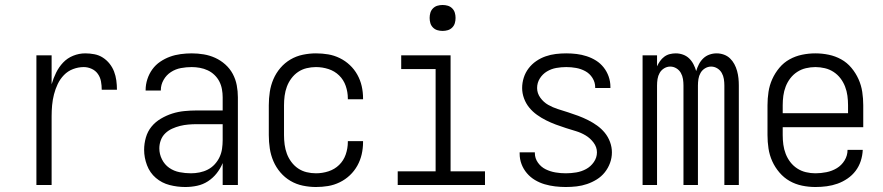

<svg xmlns="http://www.w3.org/2000/svg" viewBox="-20 -742 3540 770"><path d="M126 0V-520H187V-404Q194 -428 205 -450.5Q216 -473 233 -491Q250 -509 273.5 -518.5Q297 -528 322 -528Q340 -528 358.5 -524.5Q377 -521 392.5 -511Q408 -501 419.5 -486.5Q431 -472 437.5 -455Q444 -438 446.5 -419.5Q449 -401 449 -382H388Q388 -399 385 -415.5Q382 -432 372.5 -445.5Q363 -459 347.5 -466Q332 -473 316 -473Q294 -473 273 -465Q252 -457 236.5 -441Q221 -425 211.5 -405Q202 -385 196.5 -363.5Q191 -342 189 -320Q187 -298 187 -276V0Z M723 8Q691 8 660 0Q629 -8 605 -28.5Q581 -49 569.5 -79.5Q558 -110 558 -141Q558 -166 565 -190.5Q572 -215 587.5 -234Q603 -253 625 -266Q647 -279 670.5 -286.5Q694 -294 719 -296.5Q744 -299 768 -299H873V-352Q873 -368 870 -384.5Q867 -401 859.5 -415.5Q852 -430 840 -441.5Q828 -453 813 -460Q798 -467 781.5 -470Q765 -473 749 -473Q727 -473 705.5 -469Q684 -465 665.5 -453Q647 -441 636 -421.5Q625 -402 625 -381V-379H564V-381Q564 -403 571 -424.5Q578 -446 591 -464Q604 -482 622.5 -494.5Q641 -507 661.5 -514.5Q682 -522 704.5 -525Q727 -528 749 -528Q773 -528 797 -524Q821 -520 843 -510Q865 -500 883.5 -483.5Q902 -467 913.5 -445.5Q925 -424 929.5 -400Q934 -376 934 -352V0H873V-88Q864 -66 849 -47Q834 -28 814 -15Q794 -2 770.5 3Q747 8 723 8ZM746 -47Q763 -47 780.5 -50.5Q798 -54 813.5 -62Q829 -70 841 -83Q853 -96 860.5 -112Q868 -128 870.5 -145.5Q873 -163 873 -180V-244H768Q752 -244 735 -242.5Q718 -241 702 -237Q686 -233 670.5 -226Q655 -219 643 -207.5Q631 -196 625 -180Q619 -164 619 -147Q619 -124 629.5 -103Q640 -82 658.5 -69Q677 -56 700 -51.5Q723 -47 746 -47Z M1247 8Q1221 8 1194.5 2.5Q1168 -3 1145 -16.5Q1122 -30 1104.5 -50.5Q1087 -71 1076.5 -95.5Q1066 -120 1062 -146.5Q1058 -173 1058 -200V-320Q1058 -347 1062 -373.5Q1066 -400 1076.5 -424.5Q1087 -449 1104.5 -469.5Q1122 -490 1145 -503.5Q1168 -517 1194.5 -522.5Q1221 -528 1247 -528Q1272 -528 1296 -524Q1320 -520 1342.5 -509Q1365 -498 1383 -481Q1401 -464 1413 -442.5Q1425 -421 1430.5 -397Q1436 -373 1436 -348V-344H1375V-347Q1375 -373 1366.5 -397.5Q1358 -422 1340 -439.5Q1322 -457 1297.5 -465Q1273 -473 1247 -473Q1228 -473 1209.5 -468.5Q1191 -464 1175.5 -453.5Q1160 -443 1148.5 -427.5Q1137 -412 1130.5 -394.5Q1124 -377 1121.5 -358Q1119 -339 1119 -320V-200Q1119 -181 1121.5 -162Q1124 -143 1130.5 -125.5Q1137 -108 1148.5 -92.5Q1160 -77 1175.5 -66.5Q1191 -56 1209.5 -51.5Q1228 -47 1247 -47Q1273 -47 1297.5 -55Q1322 -63 1340 -80.5Q1358 -98 1366.5 -122.5Q1375 -147 1375 -173V-176H1436V-172Q1436 -147 1430.5 -123Q1425 -99 1413 -77.5Q1401 -56 1383 -39Q1365 -22 1342.5 -11Q1320 0 1296 4Q1272 8 1247 8Z M1575 0V-55H1727V-465H1589V-520H1787V-55H1925V0ZM1755 -618Q1744 -618 1734 -621Q1724 -624 1716.5 -631.5Q1709 -639 1706 -649Q1703 -659 1703 -670Q1703 -681 1706 -691Q1709 -701 1716.5 -708.5Q1724 -716 1734 -719Q1744 -722 1755 -722Q1766 -722 1776 -719Q1786 -716 1793.5 -708.5Q1801 -701 1804 -691Q1807 -681 1807 -670Q1807 -659 1804 -649Q1801 -639 1793.5 -631.5Q1786 -624 1776 -621Q1766 -618 1755 -618Z M2249 8Q2228 8 2206.5 5.5Q2185 3 2164.5 -3Q2144 -9 2125.5 -20Q2107 -31 2093 -47.5Q2079 -64 2071.5 -84Q2064 -104 2064 -126V-131H2125V-128Q2125 -107 2137.5 -89.5Q2150 -72 2168.5 -63Q2187 -54 2207.5 -50.5Q2228 -47 2249 -47Q2270 -47 2291 -50.5Q2312 -54 2330.5 -64Q2349 -74 2361.5 -92Q2374 -110 2374 -131Q2374 -152 2360.5 -170Q2347 -188 2328.5 -199Q2310 -210 2290 -216Q2270 -222 2249.5 -228.5Q2229 -235 2209 -242.5Q2189 -250 2170 -259.5Q2151 -269 2133.5 -281.5Q2116 -294 2102.5 -310.5Q2089 -327 2081.5 -347.5Q2074 -368 2074 -389Q2074 -410 2080.5 -430.5Q2087 -451 2100 -468Q2113 -485 2130.5 -497Q2148 -509 2168 -516Q2188 -523 2209 -525.5Q2230 -528 2251 -528Q2272 -528 2292.5 -525.5Q2313 -523 2333 -516.5Q2353 -510 2370.5 -499Q2388 -488 2401 -471.5Q2414 -455 2421 -435Q2428 -415 2428 -394V-389H2367V-392Q2367 -412 2356 -429.5Q2345 -447 2327.5 -456.5Q2310 -466 2290.5 -469.5Q2271 -473 2251 -473Q2231 -473 2211 -469.5Q2191 -466 2173.5 -455.5Q2156 -445 2145 -427.5Q2134 -410 2134 -389Q2134 -368 2147 -350Q2160 -332 2178.5 -321.5Q2197 -311 2217.5 -304.5Q2238 -298 2258.5 -291.5Q2279 -285 2299 -277.5Q2319 -270 2338 -260.5Q2357 -251 2374.5 -238.5Q2392 -226 2405.5 -209.5Q2419 -193 2426.5 -172.5Q2434 -152 2434 -131Q2434 -109 2426.5 -88.5Q2419 -68 2405.5 -51Q2392 -34 2373.5 -22.5Q2355 -11 2334.5 -4Q2314 3 2292.5 5.5Q2271 8 2249 8Z M2557 0V-520H2615V-476Q2620 -487 2627 -497Q2634 -507 2644 -514.5Q2654 -522 2666 -525Q2678 -528 2690 -528Q2705 -528 2719 -523Q2733 -518 2743.5 -508Q2754 -498 2761 -484.5Q2768 -471 2772 -457Q2776 -471 2783 -484.5Q2790 -498 2800.5 -508Q2811 -518 2825 -523Q2839 -528 2854 -528Q2869 -528 2883 -523Q2897 -518 2907.5 -508Q2918 -498 2925 -485Q2932 -472 2936 -457.5Q2940 -443 2941.5 -428.5Q2943 -414 2943 -399V0H2885V-399Q2885 -412 2883 -425Q2881 -438 2874.5 -449.5Q2868 -461 2856.5 -468Q2845 -475 2832 -475Q2819 -475 2807.5 -468Q2796 -461 2789.5 -449.5Q2783 -438 2781 -425Q2779 -412 2779 -399V0H2721V-399Q2721 -412 2719 -425Q2717 -438 2710.5 -449.5Q2704 -461 2692.5 -468Q2681 -475 2668 -475Q2655 -475 2643.5 -468Q2632 -461 2625.5 -449.5Q2619 -438 2617 -425Q2615 -412 2615 -399V0Z M3250 8Q3223 8 3196.5 2.5Q3170 -3 3147 -16Q3124 -29 3106 -50Q3088 -71 3077 -95.5Q3066 -120 3062 -146.5Q3058 -173 3058 -200V-320Q3058 -347 3062 -373.5Q3066 -400 3077 -424.5Q3088 -449 3105.5 -470Q3123 -491 3146.5 -504Q3170 -517 3196.5 -522.5Q3223 -528 3250 -528Q3277 -528 3303.5 -522.5Q3330 -517 3353.5 -504Q3377 -491 3394.5 -470Q3412 -449 3423 -424.5Q3434 -400 3438 -373.5Q3442 -347 3442 -320V-232H3119V-200Q3119 -181 3121.5 -162Q3124 -143 3131 -125Q3138 -107 3149.5 -92Q3161 -77 3177 -66.5Q3193 -56 3212 -51.5Q3231 -47 3250 -47Q3272 -47 3294.5 -51.5Q3317 -56 3336 -67.5Q3355 -79 3367 -98.5Q3379 -118 3379 -141H3440Q3439 -118 3432 -96.5Q3425 -75 3411.5 -57Q3398 -39 3379 -26Q3360 -13 3339 -5.5Q3318 2 3295.5 5Q3273 8 3250 8ZM3119 -288H3381V-320Q3381 -339 3378.5 -358Q3376 -377 3369 -395Q3362 -413 3350.5 -428Q3339 -443 3323 -453.5Q3307 -464 3288 -468.5Q3269 -473 3250 -473Q3231 -473 3212 -468.5Q3193 -464 3177 -453.5Q3161 -443 3149.5 -428Q3138 -413 3131 -395Q3124 -377 3121.5 -358Q3119 -339 3119 -320Z"/></svg>

Font: Iosevka Term Curly Light
Style: Regular
Weight: 300
Designer: Belleve Invis
Foundry: Belleve Invis
Version: Version 32.3.0